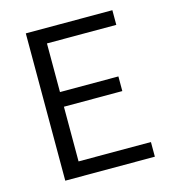

<svg xmlns="http://www.w3.org/2000/svg" viewBox="-97 -715 721 797"><g transform="rotate(-15 263.0 -316.5)"><path d="M86 -633H458V-570H160V-361H411V-298H160V-63H471V0H86Z"/></g></svg>

Font: Tajawal
Style: Regular
Weight: 400
Designer: Boutros Fonts
Foundry: Created by Boutros International 2017
Version: Version 1.700